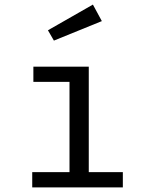

<svg xmlns="http://www.w3.org/2000/svg" viewBox="-20 -817 640 837"><path d="M367 -526.5V-66.5H515.5V0H120.5V-66.5H283V-460H125.5V-526.5ZM385 -797 424 -725 215 -640 189 -685Z"/></svg>

Font: Fira Code Light
Style: Regular
Weight: 400
Monospace: yes
Version: Version 5.002